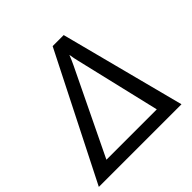

<svg xmlns="http://www.w3.org/2000/svg" viewBox="-217 -878 1039 1039"><g transform="rotate(-45 303.0 -358.0)"><path d="M99 -75H484.5L369.5 -562Q366.5 -573.5 363.8 -587.5Q361 -601.5 358.5 -618Q345.5 -585 334 -561.5ZM598.5 0H-34L328 -715.5H412.5Z"/></g></svg>

Font: Lato 2
Style: Italic
Weight: 400
Italic angle: -7°
Designer: Lukasz Dziedzic with Adam Twardoch and Botio Nikoltchev
Foundry: tyPoland Lukasz Dziedzic
Version: Version 2.015; 2015-08-06; http://www.latofonts.com/